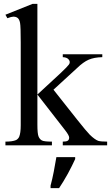

<svg xmlns="http://www.w3.org/2000/svg" viewBox="-20 -750 573 991"><path d="M173 -730V-262L292 -372Q329 -407 335 -416Q340 -422 340 -429Q340 -438 331.5 -446Q323 -454 304 -455V-470H508V-455Q466 -454 438 -442Q410 -430 377 -398L256 -287L377 -134Q427 -71 444 -54Q469 -30 487 -23Q501 -19 533 -19V0H304V-19Q323 -19 330 -24Q337 -29 337 -40Q337 -51 316 -78L173 -262V-106Q173 -60 179 -45.5Q185 -31 196.5 -25Q208 -19 248 -19V0H8V-19Q44 -19 63 -27Q74 -33 79 -44Q87 -63 87 -104V-531Q87 -614 83.5 -632Q80 -650 71.5 -657Q63 -664 49 -664Q39 -664 18 -656L8 -674L148 -730ZM241 208Q250 175 257.5 136Q265 97 271 61H368V71Q361 86 351.5 105.5Q342 125 330.5 146Q319 167 307 186.5Q295 206 285 221H241Z"/></svg>

Font: MM Ethnic
Style: Regular
Weight: 400
Designer: Khon Soe Zaw Thu
Version: Version 1.00 July 18, 2016, initial release